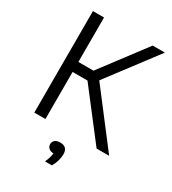

<svg xmlns="http://www.w3.org/2000/svg" viewBox="-228 -860 1087 1212"><g transform="rotate(30 315.0 -253.5)"><path d="M538.5 0 247 -378 520 -740H609L328.5 -369L329.5 -392L630 0ZM84.5 0V-740H165.5V0ZM152.5 -343V-416H284.5V-343ZM297 233Q310 204 314.5 182.8Q319 161.5 319 141L331 163H323Q297 163 283.8 151.5Q270.5 140 270.5 122Q270.5 104 283.5 92.8Q296.5 81.5 321.5 81.5Q348 81.5 361.8 95.2Q375.5 109 375.5 136.5Q375.5 157.5 368.2 183.8Q361 210 347 233Z"/></g></svg>

Font: Encode Sans SC Condensed Thin
Style: Regular
Weight: 400
Version: Version 3.002